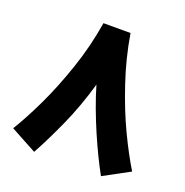

<svg xmlns="http://www.w3.org/2000/svg" viewBox="-123 -759 864 899"><g transform="rotate(20 309.0 -309.5)"><path d="M241.7 -647.9C228.5 -566.4 209 -487.8 183.1 -412.1C157.2 -335.9 129.4 -266.1 99.1 -202.6C68.8 -139.2 40 -85.4 12.7 -41L142.6 29.3C169.9 -20 198.7 -78.6 229 -145.5C259.3 -212.4 286.1 -285.6 309.1 -366.2C349.6 -227.1 422.4 -66.9 475.6 29.3L605.5 -41C578.1 -85.4 549.3 -139.2 519 -202.6C488.8 -266.1 460.9 -335.9 435.5 -412.1C409.7 -487.8 390.1 -566.4 376.5 -647.9Z"/></g></svg>

Font: Vazirmatn Black
Style: Regular
Weight: 900
Designer: Saber Rastikerdar
Foundry: Saber Rastikerdar
Version: Version 33.003